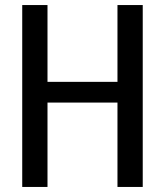

<svg xmlns="http://www.w3.org/2000/svg" viewBox="-20 -740 653 760"><path d="M68 0V-720H168V0ZM445 0V-720H545V0ZM120 -416H489V-334H120Z"/></svg>

Font: Instrument Sans SemiCondensed Medium
Style: Regular
Weight: 500
Width: 4
Designer: Rodrigo Fuenzalida
Foundry: fragTYPE
Version: Version 1.000;gftools[0.9.28]